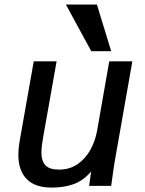

<svg xmlns="http://www.w3.org/2000/svg" viewBox="-20 -821 640 848"><path d="M61 -138Q61 -163.5 66.5 -196.5L129 -550H230L170.5 -214.5Q163 -173.5 163 -147Q163 -110 180.5 -91Q198 -72 241.5 -72Q288 -72 323 -96.2Q358 -120.5 379.5 -159.8Q401 -199 409 -244.5L462.5 -550H564.5L488 -115.5Q483.5 -91.5 476.5 -39Q477.5 -45.5 471 0H373.5L382.5 -64Q350 -24.5 307.2 -8.5Q264.5 7.5 208 7.5Q134.5 7.5 97.8 -30.2Q61 -68 61 -138ZM271 -801H408L471 -595H383Z"/></svg>

Font: JuliaMono MediumItalic
Style: Regular
Weight: 500
Italic angle: -9°
Monospace: yes
Designer: cormullion
Foundry: corm
Version: Version 0.049; ttfautohint (v1.8.4)